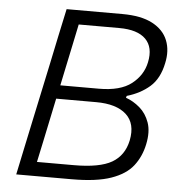

<svg xmlns="http://www.w3.org/2000/svg" viewBox="-52 -761 745 810"><g transform="rotate(5 321.0 -356.5)"><path d="M281 0H46.5Q59 -59.5 70.8 -115.5Q82.5 -171.5 96.5 -237L147 -474.5Q160.5 -540 172.5 -596.5Q184.5 -653 197.5 -713H433.5Q513.5 -713 561.2 -687.8Q609 -662.5 626.2 -619.2Q643.5 -576 631.5 -522Q618 -456 578.5 -421.5Q539 -387 482 -370.5L479.5 -362.5Q511 -351.5 538.5 -328Q566 -304.5 579.5 -266.5Q593 -228.5 581.5 -174Q570.5 -121.5 540.2 -82.5Q510 -43.5 448.2 -21.8Q386.5 0 281 0ZM254 -653Q244.5 -607.5 235 -562Q225.5 -516.5 214.5 -464.5L199 -390.5H362.5Q453 -390.5 500.2 -427.2Q547.5 -464 559 -519.5Q572.5 -583.5 538 -618.2Q503.5 -653 425.5 -653ZM129 -60H285Q394.5 -60 446 -90Q497.5 -120 511 -184.5Q525.5 -256.5 483.8 -294.8Q442 -333 356 -333H186.5L168.5 -247Q157.5 -194 148 -149.2Q138.5 -104.5 129 -60Z"/></g></svg>

Font: Commissioner Light
Style: Italic
Weight: 300
Italic angle: -12°
Designer: Kostas Bartsokas
Foundry: Kostas Bartsokas
Version: Version 1.000; ttfautohint (v1.8.3)